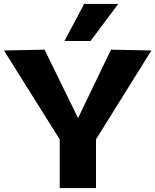

<svg xmlns="http://www.w3.org/2000/svg" viewBox="-20 -954 788 974"><path d="M283 0V-247L0 -698L206 -702L376 -355L543 -702L748 -698L467 -247V0ZM307 -746 407 -934H580L439 -746Z"/></svg>

Font: Georama SemiExpanded
Style: Bold
Weight: 700
Width: 6
Designer: Jean-Baptiste Levee
Foundry: Production Type
Version: Version 1.001